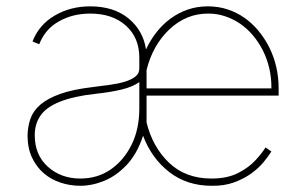

<svg xmlns="http://www.w3.org/2000/svg" viewBox="-20 -574 962 605"><path d="M66.8 0ZM646.3 11.4Q569.2 11.4 513.1 -32Q457.4 -75.6 430.8 -146.3Q421.5 -117.9 408.9 -95.3Q396.3 -72.8 380.3 -55.4Q346.9 -19.9 308.6 -4.3Q270.2 11.4 233 11.4Q200.6 11.4 170.6 1.4Q140.6 -8.5 117.5 -28.4Q94.5 -48.3 80.6 -78.1Q66.8 -108 66.8 -147.7Q67.5 -175.1 75.8 -199.6Q84.2 -224.1 106.7 -243.8Q129.3 -263.5 169.2 -277.9Q209.2 -292.3 272.7 -299.7Q300.4 -303.3 326.9 -306.8Q353.3 -310.4 374.1 -316.8Q394.9 -323.2 407.1 -333.1Q419.4 -343 419 -359.4V-392Q419 -455.3 377.1 -492.9Q334.9 -531.2 264.2 -531.2Q208.8 -531.2 165.8 -506.7Q122.2 -482.6 103.7 -434.7L82.4 -443.2Q103 -496.4 152.7 -525.2Q202.1 -554 264.2 -554Q338.8 -554 385.3 -515.6Q431.5 -477.3 440 -418.3Q453.8 -447.8 473.4 -472.7Q492.9 -497.5 517.6 -515.6Q542.3 -533.7 571.7 -543.9Q601.2 -554 634.9 -554Q668 -554 697.1 -544.4Q726.2 -534.8 750.7 -517.6Q775.2 -500.4 794.7 -476.6Q814.3 -452.8 828.5 -424.7Q858 -365.1 858 -295.5V-272.7H441.8V-188.2Q460.6 -111.2 512.4 -61.4Q564.6 -11.4 646.3 -11.4Q696.4 -11.4 730.8 -29.1Q748.2 -38 761.9 -48.3Q775.6 -58.6 785.9 -70Q806.5 -92.7 816.8 -109.4L835.2 -96.6Q826 -82 810.4 -63Q794.7 -44 771.7 -27.3Q748.6 -10.7 717.5 0.7Q686.4 12.1 646.3 11.4ZM835.2 -295.5Q835.6 -328.5 828.5 -358.8Q821.4 -389.2 808.1 -415.5Q794.7 -441.8 776.3 -463.4Q757.8 -485.1 735.3 -500.2Q712.7 -515.3 687.3 -523.4Q661.9 -531.6 634.9 -531.2Q566.8 -531.2 513.8 -481.5Q461.3 -431.8 441.8 -353.3V-295.5ZM233 -11.4Q287.3 -11.4 328.5 -39.8Q370 -68.5 394.2 -117.2Q419 -166.5 419 -233V-315.3Q398.4 -300.4 363.3 -291.9Q328.1 -283.4 281.2 -278.4Q142.8 -263.1 106.9 -208.8Q89.5 -182.9 89.5 -147.7Q89.5 -85.9 130.7 -48.7Q172.2 -11.4 233 -11.4Z"/></svg>

Font: Linik Sans Thin
Style: Regular
Weight: 100
Designer: Fonts by Rasmus Andersson / Changes by Cristiano Sobral with parts from Marc Monis
Foundry: rsms
Version: Version 3.020; ttfautohint (v1.6)